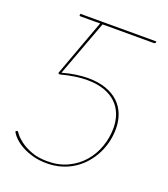

<svg xmlns="http://www.w3.org/2000/svg" viewBox="-131 -793 783 896"><g transform="rotate(20 260.0 -345.0)"><path d="M491 -695Q490.5 -692.5 488.2 -690.8Q486 -689 483 -689H228L125 -411.5Q161 -421.5 192.5 -426Q224 -430.5 251.5 -430.5Q301.5 -430.5 339.5 -417.2Q377.5 -404 402.8 -380.2Q428 -356.5 440.8 -323.5Q453.5 -290.5 453.5 -251.5Q453.5 -219 446 -187.2Q438.5 -155.5 423.8 -126.5Q409 -97.5 387.5 -72.5Q366 -47.5 338.2 -29.2Q310.5 -11 276.8 -0.8Q243 9.5 203.5 9.5Q167 9.5 136.2 1.2Q105.5 -7 81.5 -20Q57.5 -33 40.8 -49Q24 -65 16.5 -80.5L21.5 -84.5Q23 -86 25 -86Q26 -86 28.5 -83.5Q28.5 -83.5 38.2 -70.8Q48 -58 69 -42.2Q90 -26.5 123.5 -13.5Q157 -0.5 204.5 -0.5Q260.5 -0.5 304.8 -21.8Q349 -43 379.2 -78Q409.5 -113 425.5 -158.2Q441.5 -203.5 441.5 -251Q441.5 -287.5 430 -318.5Q418.5 -349.5 394.8 -372.2Q371 -395 335 -407.8Q299 -420.5 250 -420.5Q222.5 -420.5 190 -415.8Q157.5 -411 119.5 -401L111.5 -405L216 -689.5Q202.5 -689 189.2 -689Q176 -689 163 -689H117Q113 -689 113 -693L114 -700H491.5Z"/></g></svg>

Font: Lato Hairline
Style: Italic
Weight: 100
Italic angle: -7°
Designer: Lukasz Dziedzic
Foundry: tyPoland Lukasz Dziedzic
Version: Version 2.007; 2014-02-27